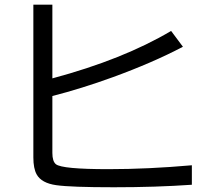

<svg xmlns="http://www.w3.org/2000/svg" viewBox="-20 -811 920 818"><path d="M122.1 -791H203.1V-477.1Q504.9 -558.1 709 -679.2L759.3 -611.8Q630.4 -543.9 460 -481.9Q327.1 -433.6 203.1 -401.9V-159.2Q203.1 -123.5 218.3 -111.3Q244.6 -90.3 441.4 -90.3Q610.4 -90.3 797.4 -106.9V-23.9Q645 -13.2 465.3 -13.2Q282.7 -13.2 220.2 -22Q156.7 -30.8 136.2 -67.9Q122.1 -93.3 122.1 -140.1Z"/></svg>

Font: FORM UDPGothic
Style: Regular
Weight: 400
Foundry: Pronama LLC
Version: Version 1.05101